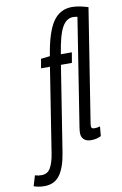

<svg xmlns="http://www.w3.org/2000/svg" viewBox="-229 -808 688 1085"><g transform="rotate(-10 115.5 -265.0)"><path d="M-64 220Q-97 220 -125 210L-107 150Q-96 154 -87 155Q-78 156 -69 156Q-35 156 -18 126.5Q-1 97 7 45L83 -439H32L41 -492L93 -498Q114 -632 154 -691Q194 -750 264 -750Q284 -750 307.5 -745.5Q331 -741 356 -733L258 -112Q258 -111 256.5 -102Q255 -93 253.5 -83Q252 -73 252 -69Q252 -62 256 -57.5Q260 -53 273 -53Q285 -53 303 -58L298 -3Q272 10 242 10Q213 10 199 -4Q185 -18 185 -40Q185 -54 188 -73L285 -690Q279 -691 273 -692Q267 -693 260 -693Q222 -693 197.5 -650Q173 -607 156 -498H219L209 -439H146L69 49Q56 134 25 177Q-6 220 -64 220Z"/></g></svg>

Font: Georama ExtraCondensed
Style: Italic
Weight: 400
Width: 2
Italic angle: -9°
Designer: Jean-Baptiste Levee
Foundry: Production Type
Version: Version 1.000